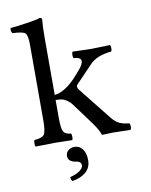

<svg xmlns="http://www.w3.org/2000/svg" viewBox="-99 -770 837 1067"><g transform="rotate(-10 320.0 -236.0)"><path d="M121 -132V-559Q121 -615 107.5 -627Q94 -639 37 -641Q26 -652 31 -671Q66 -674 124 -682.5Q182 -691 199 -698Q212 -698 212 -688Q208 -648 208 -583V-262Q243 -265 285 -296Q320 -321 374 -388Q379 -395 382.5 -402Q386 -409 388 -419.5Q390 -430 380 -437Q370 -444 348 -445Q343 -450 343 -463.5Q343 -477 348 -482Q360 -482 394.5 -480.5Q429 -479 453 -479Q476 -479 511 -480.5Q546 -482 558 -482Q563 -477 563 -463.5Q563 -450 558 -445Q477 -438 437 -396L342 -297Q338 -293 338 -286Q338 -277 346 -267L493 -82Q514 -57 535 -47.5Q556 -38 589 -35Q594 -30 594 -16.5Q594 -3 589 2Q523 0 489 0Q474 0 430 2Q428 2 426 -3Q420 -27 379 -82L298 -192Q280 -216 252 -228Q239 -233 208 -234V-132Q208 -72 218 -55Q228 -38 260 -35Q264 -30 264 -16Q264 -2 260 2Q174 0 169 0Q138 0 54 2Q50 -2 50 -16Q50 -30 54 -35Q97 -38 109 -54.5Q121 -71 121 -132ZM266 41Q294 41 311 64.5Q328 88 328 127Q328 169 298.5 194Q269 219 222 226Q214 218 214 202Q249 194 269 179Q289 164 289 149Q289 126 258 123Q216 116 216 84Q216 66 230 53.5Q244 41 266 41Z"/></g></svg>

Font: Libertinus Mono
Style: Regular
Weight: 400
Designer: Philipp H. Poll
Foundry: Khaled Hosny
Version: Version 6.7